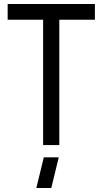

<svg xmlns="http://www.w3.org/2000/svg" viewBox="-20 -720 509 953"><path d="M160.4 213 197.4 61H271.6L234.6 213ZM194 0V-622H18V-700H451V-622H274.4V0Z"/></svg>

Font: Stick No Bills ExtraLight
Style: Regular
Weight: 200
Designer: Kosala Senevirathne, Siva Puranthara, Lasantha Premarathna, Tharique Azeez
Foundry: mooniak
Version: Version 2.000